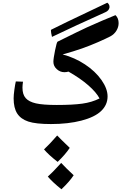

<svg xmlns="http://www.w3.org/2000/svg" viewBox="-20 -891 912 1410"><path d="M354 20Q243.2 20 188 1.7Q132.8 -16.6 106.4 -57.4Q80.1 -98.1 80.1 -168.9Q80.1 -192.9 85.7 -233.2Q91.3 -273.4 96.2 -293L148.9 -291Q145 -265.1 145 -247.1Q145 -197.3 168.7 -170.4Q192.4 -143.6 244.1 -131.8Q295.9 -120.1 397 -120.1Q513.7 -120.1 584.2 -129.9Q654.8 -139.6 710.9 -168Q688 -212.4 628.9 -264.2Q569.8 -315.9 482.9 -365.2Q467.8 -360.8 453.1 -360.8Q421.4 -360.8 396.7 -383.3Q372.1 -405.8 372.1 -437Q372.1 -460.9 384.3 -521Q396.5 -581.1 402.8 -585Q570.3 -668 619.4 -690.4Q668.5 -712.9 730.5 -739.3Q792.5 -765.6 828.1 -779.8Q851.1 -757.8 851.1 -721.2Q851.1 -691.9 834.7 -665.3Q818.4 -638.7 789.6 -623.5Q760.7 -608.4 700.7 -582Q640.6 -555.7 581.5 -534.9Q522.5 -514.2 439.9 -491.2Q527.8 -468.3 603.8 -418.2Q679.7 -368.2 724.9 -304Q770 -239.7 770 -183.1Q770 -121.1 722.9 -75.9Q675.8 -30.8 578.4 -5.4Q481 20 354 20ZM361.8 -620.1Q354 -652.8 354 -666Q354 -671.9 356 -672.9L473.1 -730.5L768.1 -871.1Q784.2 -858.9 784.2 -841.3L783.7 -834Q778.8 -812.5 754.9 -801.8Q522 -697.3 361.8 -620.1ZM521 396Q491.2 441.9 431.2 499Q367.2 448.2 331.1 405.8Q365.2 375.5 408.2 328.1L429.2 305.2Q463.9 342.8 521 396ZM492.2 194.8Q460.4 243.2 403.3 297.9Q337.4 246.6 303.2 206.1Q345.7 166.5 399.9 104Q425.8 131.3 492.2 194.8Z"/></svg>

Font: Droid Arabic Naskh
Style: Bold
Weight: 700
Designer: Pascal Zoghbi
Foundry: Ascender Corporation
Version: Version 1.00